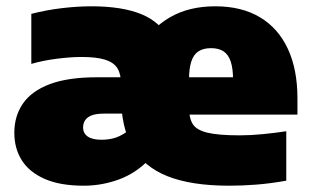

<svg xmlns="http://www.w3.org/2000/svg" viewBox="-20 -579 990 610"><path d="M708.5 11Q588 11 512 -19.2Q436 -49.5 400.2 -112.8Q364.5 -176 364.5 -274.5L396 -287.5Q396 -367.5 428.2 -428.8Q460.5 -490 520.8 -524.5Q581 -559 664 -559Q747.5 -559 805.8 -524.2Q864 -489.5 894.5 -424Q925 -358.5 925 -267V-215H536V-333.5H752.5L720.5 -324.5Q720.5 -361 713 -383.5Q705.5 -406 690 -416Q674.5 -426 650.5 -426Q626.5 -426 611 -416.2Q595.5 -406.5 588 -384.2Q580.5 -362 580.5 -325.5V-237.5Q580.5 -204.5 592.2 -185.2Q604 -166 638.8 -157.5Q673.5 -149 742 -149Q775.5 -149 814.5 -152.8Q853.5 -156.5 889.5 -162V-5Q839.5 4 794.8 7.5Q750 11 708.5 11ZM246 11Q170.5 11 121.5 -10.8Q72.5 -32.5 49 -70.2Q25.5 -108 25.5 -157Q25.5 -210.5 53 -250.2Q80.5 -290 138.5 -311.8Q196.5 -333.5 288 -333.5H401.5V-218H310.5Q286 -218 271.5 -212.5Q257 -207 250.5 -197Q244 -187 244 -174Q244 -155.5 258.8 -145.2Q273.5 -135 302.5 -135Q328 -135 349 -142.2Q370 -149.5 394.5 -169L456.5 -75Q413.5 -29.5 358.8 -9.2Q304 11 246 11ZM364.5 -274.5V-312.5Q364.5 -344 352.8 -362.5Q341 -381 313.5 -389.5Q286 -398 238.5 -398Q205.5 -398 161.5 -392.5Q117.5 -387 79.5 -376V-535Q128.5 -547.5 177.5 -553.2Q226.5 -559 270.5 -559Q368 -559 429.5 -533.8Q491 -508.5 520 -451.2Q549 -394 549 -299V-274.5Z"/></svg>

Font: Encode Sans SemiExpanded Black
Style: Regular
Weight: 900
Width: 6
Designer: Multiple Designers
Foundry: Impallari Type
Version: Version 3.002